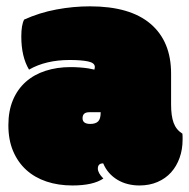

<svg xmlns="http://www.w3.org/2000/svg" viewBox="-20 -565 585 594"><path d="M255.9 -217.8Q235.4 -217.8 235.4 -199.2Q235.4 -181.6 259.3 -181.6Q275.9 -181.6 283.7 -189.5Q291.5 -197.3 291.5 -217.8ZM509.3 -241.7Q509.3 -206.5 517.1 -185.1Q524.9 -163.6 544.4 -151.4Q544.9 -149.9 544.9 -142.1V-133.3Q544.9 -102.5 535.6 -76.7Q526.4 -50.8 509.3 -31.7Q492.2 -12.7 467.3 -2Q442.4 8.8 411.1 8.8Q392.6 8.8 375.2 4.4Q357.9 0 343.3 -8.8Q328.6 -17.6 317.4 -30.3Q306.2 -43 299.3 -59.6Q282.7 -59.6 282.7 -43.5Q282.7 -29.8 299.8 -12.7Q268.1 8.8 204.1 8.8Q160.2 8.8 123.8 -3.4Q87.4 -15.6 61.3 -39.3Q35.2 -63 20.5 -97.7Q5.9 -132.3 5.9 -177.7Q5.9 -221.7 20 -255.4Q34.2 -289.1 59.8 -311.8Q85.4 -334.5 120.8 -345.9Q156.2 -357.4 198.2 -357.4Q212.4 -357.4 226.1 -356.4Q239.7 -355.5 252.9 -353.5Q261.7 -351.6 266.4 -350.8Q271 -350.1 272 -349.6Q273.4 -355 273.4 -357.9Q273.4 -370.6 252.2 -375Q231 -379.4 195.8 -379.4Q121.6 -379.4 69.8 -349.6Q45.9 -389.6 45.9 -452.1Q45.9 -487.8 54.7 -504.4Q102.1 -525.9 154.3 -535.6Q206.5 -545.4 258.3 -545.4Q382.3 -545.4 445.8 -491.2Q509.3 -437 509.3 -337.4Z"/></svg>

Font: Modak sl
Style: Regular
Weight: 400
Designer: Sarang Kulkarni, Maithili Shingre, Noopur Datye
Foundry: Ek Type
Version: Version 1.036;PS Version 1.000;hotconv 1.0.79;makeotf.lib2.5